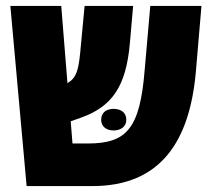

<svg xmlns="http://www.w3.org/2000/svg" viewBox="-20 -629 709 649"><path d="M70 0H292C523 0 621 -151 642 -386L661 -609H488L469 -392C453 -194 408 -144 277 -144H225L219 -219L253 -231C357 -268 406 -334 419 -483L430 -609H266L251 -450C245 -393 239 -366 208 -348L187 -609H15ZM322 -224C322 -201 340 -188 364 -188C388 -188 407 -201 407 -224C407 -249 388 -261 364 -261C340 -261 322 -249 322 -224Z"/></svg>

Font: Noto Sans Hebrew Condensed Black
Style: Regular
Weight: 900
Width: 3
Designer: Monotype Design Team
Foundry: Monotype Imaging Inc.
Version: Version 2.004